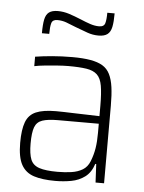

<svg xmlns="http://www.w3.org/2000/svg" viewBox="-52 -759 606 809"><g transform="rotate(5 250.5 -354.5)"><path d="M212 8Q157 8 121.5 -3.5Q86 -15 68.5 -46.5Q51 -78 51 -139Q51 -195 63 -227Q75 -259 105.5 -272Q136 -285 190 -285Q202 -285 223.5 -284.5Q245 -284 271.5 -283Q298 -282 325 -281.5Q352 -281 374 -280V-323Q374 -377 368.5 -408.5Q363 -440 347 -455Q331 -470 301.5 -474.5Q272 -479 225 -479Q205 -479 178.5 -477Q152 -475 126.5 -472.5Q101 -470 82 -466V-506Q113 -511 153.5 -514.5Q194 -518 239 -518Q284 -518 315.5 -512.5Q347 -507 367 -495Q387 -483 398 -461Q409 -439 413.5 -406.5Q418 -374 418 -328V0H382L378 -78H374Q362 -41 337 -22.5Q312 -4 279.5 2Q247 8 212 8ZM218 -31Q250 -31 277 -35Q304 -39 324 -51Q344 -63 354 -88Q365 -116 369.5 -144Q374 -172 374 -209V-248H201Q159 -248 135.5 -240Q112 -232 103.5 -209Q95 -186 95 -140Q95 -96 104.5 -72.5Q114 -49 141 -40Q168 -31 218 -31ZM102 -607Q102 -644 106.5 -665.5Q111 -687 124 -696.5Q137 -706 161 -706Q185 -706 208.5 -698.5Q232 -691 261 -679Q282 -670 301.5 -663.5Q321 -657 339 -657Q360 -657 364.5 -672.5Q369 -688 369 -717H400Q400 -681 395.5 -659.5Q391 -638 378 -628Q365 -618 340 -618Q316 -618 293.5 -626Q271 -634 242 -645Q218 -655 200 -661.5Q182 -668 162 -668Q142 -668 137.5 -652.5Q133 -637 133 -607Z"/></g></svg>

Font: Saira SemiCondensed ExtraLight
Style: Regular
Weight: 250
Width: 4
Designer: Hector Gatti with collaboration of the Omnibus-Type team
Foundry: Omnibus-Type
Version: Version 1.101